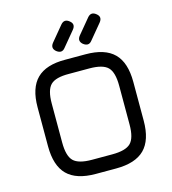

<svg xmlns="http://www.w3.org/2000/svg" viewBox="-128 -997 984 1101"><g transform="rotate(-15 364.0 -447.0)"><path d="M266 -740Q239 -763 262 -791L335 -879Q358 -906 386 -883Q414 -861 390 -832L317 -744Q296 -717 266 -740ZM425 -740Q398 -763 421 -791L494 -879Q517 -906 545 -883Q573 -861 549 -832L476 -744Q455 -717 425 -740ZM304 0Q189 0 134.5 -54.5Q80 -109 80 -224V-455Q80 -570 135 -624.5Q190 -679 304 -678H424Q539 -678 593.5 -623.5Q648 -569 648 -454V-224Q648 -109 593.5 -54.5Q539 0 424 0ZM164 -224Q164 -144 194 -114Q224 -84 304 -84H424Q504 -84 534 -114Q564 -144 564 -224V-454Q564 -534 534 -564Q504 -594 424 -594H304Q224 -595 194 -565Q164 -535 164 -455Z"/></g></svg>

Font: Jura
Style: Bold
Weight: 700
Designer: Daniel Johnson, Alexei Vanyashin
Foundry: Daniel Johnson
Version: Version 5.103